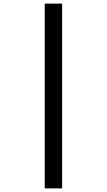

<svg xmlns="http://www.w3.org/2000/svg" viewBox="-20 -855 590 1060"><path d="M227 185V-835H323V185Z"/></svg>

Font: Lode Dark
Style: Bold
Weight: 700
Monospace: yes
Designer: Belleve Invis
Foundry: Belleve Invis
Version: Version 29.2.0; ttfautohint (v1.8.3)